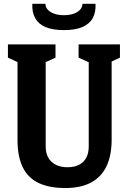

<svg xmlns="http://www.w3.org/2000/svg" viewBox="-20 -959 660 991"><path d="M70.4 -237.4V-673.3L103.2 -623.4L20.9 -661.5V-730H266.5V-661.5L183 -623.4L215.8 -674.6V-203.2Q215.8 -168.1 230 -144Q244.2 -119.8 269.6 -107.8Q295 -95.7 328.8 -95.8Q362.6 -95.8 387 -107.9Q411.5 -119.9 424.8 -144Q438 -168.1 438 -203.2V-674.6L469.1 -623.4L385.6 -661.5V-730H599.1V-661.5L516.8 -623.4L556.2 -679.2V-237.4Q556.2 -158.2 530.4 -102.5Q504.5 -46.9 451.4 -17.7Q398.3 11.5 317.9 11.5Q233.3 11.5 178.7 -14.8Q124.1 -41.1 97.2 -96.1Q70.4 -151.1 70.4 -237.4ZM146.9 -939.4H214.4Q214.4 -922.8 226.2 -909.4Q237.9 -896.1 259.8 -888.3Q281.6 -880.6 310 -880.6Q338.4 -880.6 360.2 -888.3Q382.1 -896.1 393.8 -909.4Q405.6 -922.8 405.6 -939.4H473.1Q475.2 -895.2 458.4 -865.1Q441.7 -834.9 404.8 -819.2Q368 -803.6 310 -803.6Q252 -803.6 215.2 -819.2Q178.3 -834.9 161.6 -865.1Q144.8 -895.2 146.9 -939.4Z"/></svg>

Font: Monaspace Xenon Var ExtraLight
Style: Regular
Weight: 200
Designer: Riley Cran and the Lettermatic Team
Version: Version 1.200 (Monaspace Xenon Var)